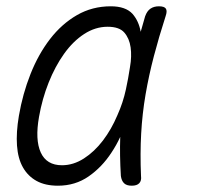

<svg xmlns="http://www.w3.org/2000/svg" viewBox="-20 -580 640 610"><path d="M164 10Q124 10 96.5 -5Q69 -20 53 -48Q37 -76 34 -117.5Q31 -159 40 -212Q52 -282 77 -345Q102 -408 139 -456Q176 -504 224.5 -532Q273 -560 332 -560Q379 -560 401 -536Q421 -513 427 -479Q434 -503 441 -528Q447 -545 458 -552.5Q469 -560 485 -560Q502 -560 507 -552.5Q512 -545 506 -528Q485 -463 469 -402Q453 -341 442.5 -280Q432 -219 428.5 -155.5Q425 -92 428 -21Q430 -6 422.5 2Q415 10 398.5 10Q382 10 374 2Q366 -6 364 -21Q360 -86 362 -145Q350 -119 334 -95Q304 -49 261.5 -19.5Q219 10 164 10ZM177 -55Q213 -55 246.5 -76.5Q280 -98 307 -133.5Q334 -169 353 -214Q371 -254 380 -296Q383 -313 387 -331L393 -367Q399 -401 395 -429.5Q391 -458 375 -476.5Q359 -495 322 -495Q283 -495 247.5 -472Q212 -449 183.5 -409Q155 -369 134.5 -317.5Q114 -266 104 -209Q91 -136 109.5 -95.5Q128 -55 177 -55Z"/></svg>

Font: Maple Mono NL ExtraLight
Style: Italic
Weight: 275
Italic angle: -10°
Monospace: yes
Designer: subframe7536
Version: Version 7.000